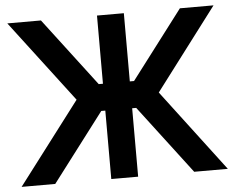

<svg xmlns="http://www.w3.org/2000/svg" viewBox="-50 -760 1004 819"><g transform="rotate(-5 451.5 -350.0)"><path d="M10 -700 276 -350 10 0H154L420 -350L154 -700ZM893 -700H749L483 -350L749 0H893L628 -350ZM394 -700V-408H330V-293H394V0H509V-293H573V-408H509V-700Z"/></g></svg>

Font: Unageo
Style: SemiBold
Weight: 600
Designer: Richard Sepsi
Foundry: Richard Sepsi
Version: Version 2.000